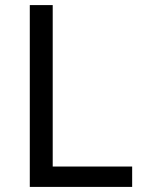

<svg xmlns="http://www.w3.org/2000/svg" viewBox="-20 -734 564 754"><path d="M97 0V-714H187V-80H499V0Z"/></svg>

Font: Noto Sans Kaithi
Style: Regular
Weight: 400
Designer: Monotype Design Team
Foundry: Monotype Imaging Inc.
Version: Version 2.005; ttfautohint (v1.8.4.7-5d5b)